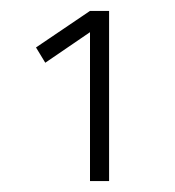

<svg xmlns="http://www.w3.org/2000/svg" viewBox="-20 -810 320 352"><path d="M63 -695 145 -751V-478H180V-790H145L46 -723Z"/></svg>

Font: RazerF5 Thin
Style: Regular
Weight: 250
Foundry: Razer Inc.
Version: Version 2